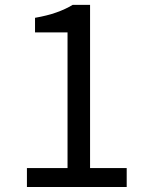

<svg xmlns="http://www.w3.org/2000/svg" viewBox="-20 -753 595 773"><path d="M88.4 0V-76.3H251.9V-622.5H121V-681.3Q170 -689.8 206.7 -702.8Q243.4 -715.7 272.6 -733.4H342.6V-76.3H490.1V0Z"/></svg>

Font: Noto Sans TC
Style: Regular
Weight: 100
Designer: Ryoko NISHIZUKA 西塚涼子 (kana, bopomofo & ideographs); Paul D. Hunt (Latin, Greek & Cyrillic); Sandoll Communications 산돌커뮤니
Foundry: Adobe
Version: Version 2.004;hotconv 1.0.118;makeotfexe 2.5.65603